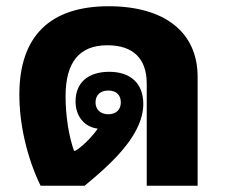

<svg xmlns="http://www.w3.org/2000/svg" viewBox="-20 -595 728 615"><path d="M110 0H251C297 -38 329 -67 356 -96C411 -155 439 -211 439 -262C439 -328 398 -365 330 -365C262 -365 222 -330 222 -270C222 -222 251 -188 293 -183C286 -172 276 -161 267 -151C251 -134 235 -120 221 -112H217C200 -160 190 -226 190 -286C190 -396 234 -450 324 -450C407 -450 450 -407 450 -327V0H613V-349C613 -492 507 -575 328 -575C140 -575 42 -479 42 -292C42 -197 66 -91 110 0ZM327 -229C302 -229 286 -244 286 -267C286 -291 302 -305 327 -305C352 -305 367 -291 367 -267C367 -244 352 -229 327 -229Z"/></svg>

Font: Noto Sans Thai Looped ExtraBold
Style: Regular
Weight: 800
Designer: Cadson Demak Team
Foundry: Cadson Demak Co., Ltd.
Version: Version 1.001